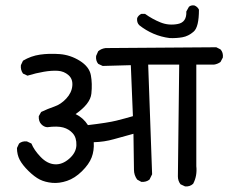

<svg xmlns="http://www.w3.org/2000/svg" viewBox="-20 -740 848 713"><path d="M667 -47.9 650.4 -55.7Q640.6 -68.4 640.6 -85L645.5 -500H530.3L544.9 -92.8L535.2 -73.2Q523.4 -63.5 504.9 -64.5L489.3 -73.2Q477.5 -89.8 477.5 -109.4L475.6 -243.2Q438.5 -233.4 402.8 -223.1Q367.2 -212.9 328.1 -211.9Q330.1 -180.7 320.3 -155.3Q310.5 -129.9 284.2 -104Q257.8 -78.1 229 -68.4Q200.2 -58.6 173.8 -61Q147.5 -63.5 127.9 -73.2Q108.4 -83 85.9 -105Q63.5 -127 53.2 -146.5Q43 -166 43 -190.4L50.8 -207Q62.5 -216.8 80.1 -214.8L96.7 -207Q106.4 -182.6 130.9 -157.2Q155.3 -131.8 183.1 -129.9Q210.9 -127.9 236.8 -150.4Q262.7 -172.9 263.7 -200.7Q264.6 -228.5 250.5 -244.6Q236.3 -260.7 214.8 -266.6Q193.4 -272.5 155.3 -267.6Q142.6 -268.6 132.8 -279.3Q123 -290 124 -308.6L132.8 -324.2Q157.2 -335.9 181.6 -344.2Q206.1 -352.5 226.1 -374Q246.1 -395.5 248.5 -420.9Q251 -446.3 234.4 -460.9Q217.8 -475.6 194.8 -477.1Q171.9 -478.5 143.1 -473.6Q114.3 -468.8 82 -459L65.4 -466.8Q55.7 -480.5 57.6 -498L65.4 -514.6Q94.7 -532.2 128.4 -537.1Q162.1 -542 201.7 -539.1Q241.2 -536.1 276.4 -514.2Q311.5 -492.2 317.4 -460.9Q323.2 -429.7 319.3 -392.1Q315.4 -354.5 260.7 -316.4Q289.1 -302.7 306.6 -275.4Q380.9 -284.2 412.1 -292Q443.4 -299.8 473.6 -308.6L465.8 -498L361.3 -495.1L344.7 -502.9Q335 -514.6 336.9 -532.2L344.7 -549.8Q356.4 -559.6 372.1 -561.5L783.2 -564.5L798.8 -556.6Q809.6 -544.9 807.6 -526.4L798.8 -509.8Q788.1 -502 774.4 -500H709V-123Q712.9 -86.9 697.3 -57.6Q684.6 -45.9 667 -47.9ZM610.4 -598.6Q579.1 -602.5 550.3 -614.7Q521.5 -627 497.1 -646.5Q487.3 -656.2 489.3 -672.9Q494.1 -683.6 504.9 -688.5H518.6Q545.9 -668.9 576.2 -656.7Q606.4 -644.5 640.1 -650.9Q673.8 -657.2 671.9 -697.3L681.6 -714.8Q689.5 -721.7 702.1 -719.7Q713.9 -714.8 718.8 -704.1Q718.8 -639.6 699.2 -622.6Q679.7 -605.5 657.2 -601.6Q634.8 -597.7 610.4 -598.6Z"/></svg>

Font: JasonHandwriting2
Style: Regular
Weight: 400
Version: Version 1.05.10